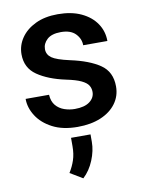

<svg xmlns="http://www.w3.org/2000/svg" viewBox="-88 -600 692 919"><g transform="rotate(-10 257.5 -140.5)"><path d="M356.9 -143.1Q356.9 -160.6 348.1 -174.8Q339.4 -189 314.7 -200.9Q290 -212.9 242.2 -222.7Q157.7 -240.7 105.5 -276.6Q53.2 -312.5 53.2 -378.9Q53.2 -421.9 77.9 -458Q102.5 -494.1 148.2 -516.1Q193.8 -538.1 256.8 -538.1Q323.2 -538.1 370.6 -515.9Q418 -493.7 443.6 -455.8Q469.2 -418 469.2 -370.6H351.6Q351.6 -402.3 327.9 -426.8Q304.2 -451.2 256.8 -451.2Q211.9 -451.2 189.9 -430.9Q168 -410.6 168 -383.8Q168 -357.4 190.4 -341.3Q212.9 -325.2 277.3 -311Q368.2 -291.5 420.2 -256.1Q472.2 -220.7 472.2 -149.4Q472.2 -103 445.8 -66.9Q419.4 -30.8 371.3 -10.5Q323.2 9.8 258.3 9.8Q186 9.8 136.5 -16.1Q86.9 -42 61.3 -82.3Q35.6 -122.6 35.6 -165.5H149.4Q151.4 -132.8 167.7 -113.5Q184.1 -94.2 208.7 -85.7Q233.4 -77.1 259.8 -77.1Q307.1 -77.1 332 -95.9Q356.9 -114.7 356.9 -143.1ZM312 55.7V92.3Q312 134.8 293.2 180.7Q274.4 226.6 241.7 256.8L180.7 220.2Q197.8 192.9 207.5 163.6Q217.3 134.3 217.3 96.7V55.7Z"/></g></svg>

Font: Vazirmatn FD Medium
Style: Regular
Weight: 500
Designer: Saber Rastikerdar
Foundry: Saber Rastikerdar
Version: Version 33.003